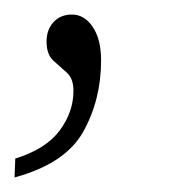

<svg xmlns="http://www.w3.org/2000/svg" viewBox="-63 -104 243 264"><path d="M-43 140 -42 114Q0 101 19 75.5Q38 50 38 21Q38 4 29 -4Q20 -12 10.5 -20.5Q1 -29 1 -47Q1 -63 10.5 -73.5Q20 -84 36 -84Q53 -84 64.5 -67Q76 -50 76 -21Q76 33 51.5 77Q27 121 -43 140Z"/></svg>

Font: Noto Serif Tamil ExtraCondensed ExtraLight
Style: Italic
Weight: 200
Width: 2
Italic angle: -12°
Designer: Indian Type Foundry, Tom Grace, and the Monotype Design Team
Foundry: Monotype Imaging Inc.
Version: Version 2.003; ttfautohint (v1.8.4.7-5d5b)